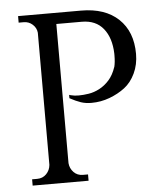

<svg xmlns="http://www.w3.org/2000/svg" viewBox="-51 -745 666 790"><g transform="rotate(-5 282.0 -350.0)"><path d="M313 -700Q412 -700 467.5 -647.5Q523 -595 523 -503Q523 -459 506 -423Q489 -387 461.5 -366Q434 -345 398 -331.5Q362 -318 323 -318Q299 -318 279.5 -324.5Q260 -331 234 -345V-359Q239 -357 245 -356Q255 -353 274 -353Q292 -353 314.5 -356.5Q337 -360 359 -371.5Q381 -383 399.5 -403.5Q418 -424 429 -457V-456Q434 -476 434 -504V-512Q432 -577 401 -615.5Q370 -654 312 -654H207V-79Q209 -57 224 -41.5Q239 -26 262 -26H283V0H52V-26H73Q96 -26 111 -41.5Q126 -57 128 -79V-625Q126 -645 110.5 -659Q95 -673 74 -673H53V-700Z"/></g></svg>

Font: Constantine
Style: Regular
Weight: 400
Designer: Dukom Design
Version: Version 1.001;PS 001.001;hotconv 1.0.56;makeotf.lib2.0.21325